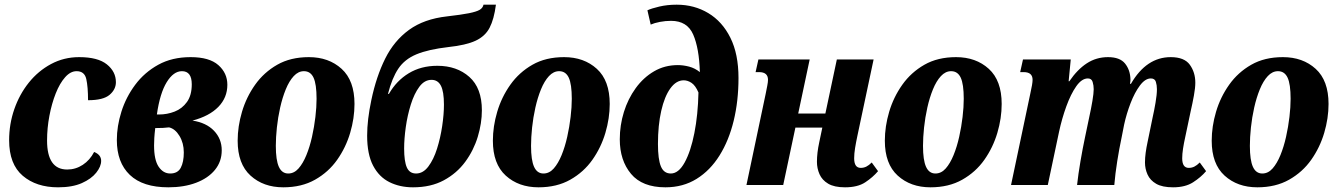

<svg xmlns="http://www.w3.org/2000/svg" viewBox="-20 -790 5718 820"><path d="M228 10Q135 10 77 -39.5Q19 -89 19 -191Q19 -260 41 -323.5Q63 -387 103 -437Q143 -487 198 -516.5Q253 -546 318 -546Q398 -546 436.5 -515Q475 -484 475 -439Q475 -408 448 -385Q421 -362 356 -362Q356 -419 348.5 -452.5Q341 -486 307 -486Q281 -486 258 -460Q235 -434 218 -391Q201 -348 191 -295.5Q181 -243 181 -190Q181 -66 267 -66Q303 -66 333.5 -86Q364 -106 382 -141Q412 -129 412 -103Q412 -79 391 -52.5Q370 -26 329.5 -8Q289 10 228 10Z M699 10Q590 10 534.5 -43Q479 -96 479 -192Q479 -251 498.5 -313Q518 -375 557.5 -428Q597 -481 656 -513.5Q715 -546 794 -546Q874 -546 912.5 -512Q951 -478 951 -428Q951 -373 912.5 -333.5Q874 -294 802 -275Q861 -266 894 -231.5Q927 -197 927 -148Q927 -100 898 -64.5Q869 -29 817.5 -9.5Q766 10 699 10ZM757 -486Q721 -486 692 -439Q663 -392 650 -301H659Q694 -301 726 -313.5Q758 -326 778.5 -354.5Q799 -383 799 -430Q799 -486 757 -486ZM707 -49Q739 -49 752 -73.5Q765 -98 765 -139Q765 -179 746.5 -209.5Q728 -240 702 -246Q680 -243 643 -243Q640 -218 639 -200.5Q638 -183 638 -169Q638 -107 657.5 -78Q677 -49 707 -49Z M1190 10Q1105 10 1050 -40Q995 -90 995 -189Q995 -250 1013.5 -312.5Q1032 -375 1069.5 -428Q1107 -481 1164 -513.5Q1221 -546 1299 -546Q1384 -546 1439 -496Q1494 -446 1494 -346Q1494 -285 1475.5 -222.5Q1457 -160 1420 -107.5Q1383 -55 1325.5 -22.5Q1268 10 1190 10ZM1211 -49Q1236 -49 1255 -70.5Q1274 -92 1288.5 -127.5Q1303 -163 1312.5 -205.5Q1322 -248 1327 -290.5Q1332 -333 1332 -368Q1332 -431 1319 -458.5Q1306 -486 1278 -486Q1254 -486 1234.5 -465Q1215 -444 1200.5 -408.5Q1186 -373 1176.5 -330.5Q1167 -288 1162.5 -245.5Q1158 -203 1158 -167Q1158 -106 1171 -77.5Q1184 -49 1211 -49Z M1744 10Q1688 10 1643.5 -12Q1599 -34 1573.5 -82.5Q1548 -131 1548 -211Q1548 -278 1566 -363Q1587 -463 1625 -539.5Q1663 -616 1727 -662.5Q1791 -709 1889 -720Q1950 -727 1982.5 -733.5Q2015 -740 2028.5 -748Q2042 -756 2045 -770H2098Q2090 -708 2071 -671.5Q2052 -635 2011 -616Q1970 -597 1895 -589Q1809 -579 1758.5 -558Q1708 -537 1681 -496.5Q1654 -456 1637 -389H1641Q1673 -445 1725.5 -477Q1778 -509 1848 -509Q1931 -509 1984.5 -461.5Q2038 -414 2038 -319Q2038 -264 2020.5 -206Q2003 -148 1967 -99Q1931 -50 1875.5 -20Q1820 10 1744 10ZM1757 -49Q1787 -49 1809.5 -79Q1832 -109 1846.5 -155Q1861 -201 1868.5 -251.5Q1876 -302 1876 -343Q1876 -399 1863 -424Q1850 -449 1823 -449Q1793 -449 1771 -419.5Q1749 -390 1734.5 -343.5Q1720 -297 1713 -247Q1706 -197 1706 -156Q1706 -101 1717.5 -75Q1729 -49 1757 -49Z M2280 10Q2195 10 2140 -40Q2085 -90 2085 -189Q2085 -250 2103.5 -312.5Q2122 -375 2159.5 -428Q2197 -481 2254 -513.5Q2311 -546 2389 -546Q2474 -546 2529 -496Q2584 -446 2584 -346Q2584 -285 2565.5 -222.5Q2547 -160 2510 -107.5Q2473 -55 2415.5 -22.5Q2358 10 2280 10ZM2301 -49Q2326 -49 2345 -70.5Q2364 -92 2378.5 -127.5Q2393 -163 2402.5 -205.5Q2412 -248 2417 -290.5Q2422 -333 2422 -368Q2422 -431 2409 -458.5Q2396 -486 2368 -486Q2344 -486 2324.5 -465Q2305 -444 2290.5 -408.5Q2276 -373 2266.5 -330.5Q2257 -288 2252.5 -245.5Q2248 -203 2248 -167Q2248 -106 2261 -77.5Q2274 -49 2301 -49Z M2822 10Q2723 10 2675 -47.5Q2627 -105 2627 -195Q2627 -255 2644.5 -311.5Q2662 -368 2695 -413.5Q2728 -459 2773.5 -485.5Q2819 -512 2875 -512Q2898 -512 2923 -505.5Q2948 -499 2969 -482Q2966 -584 2940.5 -642.5Q2915 -701 2846 -701Q2822 -701 2798.5 -696.5Q2775 -692 2759 -685L2745 -746Q2762 -754 2796 -762Q2830 -770 2870 -770Q2945 -770 3005 -734Q3065 -698 3099.5 -628.5Q3134 -559 3134 -457Q3134 -359 3113.5 -274.5Q3093 -190 3053 -126Q3013 -62 2955 -26Q2897 10 2822 10ZM2845 -49Q2878 -49 2904 -96Q2930 -143 2945.5 -221.5Q2961 -300 2963 -395Q2950 -425 2933.5 -436Q2917 -447 2900 -447Q2868 -447 2843 -412.5Q2818 -378 2804 -316.5Q2790 -255 2790 -175Q2790 -110 2802.5 -79.5Q2815 -49 2845 -49Z M3589 10Q3543 10 3517 -5.5Q3491 -21 3480 -46Q3469 -71 3469 -99Q3469 -137 3479 -183L3492 -245H3377L3325 0H3168L3250 -389Q3254 -409 3257 -424.5Q3260 -440 3260 -449Q3260 -482 3222 -482H3207L3219 -536H3438L3389 -305H3505L3554 -536H3711L3642 -211Q3636 -183 3632 -158.5Q3628 -134 3628 -114Q3628 -73 3656 -73Q3669 -73 3680 -78.5Q3691 -84 3703 -96L3730 -59Q3708 -33 3675.5 -11.5Q3643 10 3589 10Z M3954 10Q3869 10 3814 -40Q3759 -90 3759 -189Q3759 -250 3777.5 -312.5Q3796 -375 3833.5 -428Q3871 -481 3928 -513.5Q3985 -546 4063 -546Q4148 -546 4203 -496Q4258 -446 4258 -346Q4258 -285 4239.5 -222.5Q4221 -160 4184 -107.5Q4147 -55 4089.5 -22.5Q4032 10 3954 10ZM3975 -49Q4000 -49 4019 -70.5Q4038 -92 4052.5 -127.5Q4067 -163 4076.5 -205.5Q4086 -248 4091 -290.5Q4096 -333 4096 -368Q4096 -431 4083 -458.5Q4070 -486 4042 -486Q4018 -486 3998.5 -465Q3979 -444 3964.5 -408.5Q3950 -373 3940.5 -330.5Q3931 -288 3926.5 -245.5Q3922 -203 3922 -167Q3922 -106 3935 -77.5Q3948 -49 3975 -49Z M4990 10Q4944 10 4918 -5Q4892 -20 4881 -44.5Q4870 -69 4870 -96Q4870 -116 4873 -138Q4876 -160 4881 -183L4903 -290Q4909 -316 4915 -351Q4921 -386 4921 -409Q4921 -426 4916.5 -440.5Q4912 -455 4895 -455Q4871 -455 4848.5 -425Q4826 -395 4808.5 -349.5Q4791 -304 4781 -258L4770 -202Q4760 -155 4751.5 -101.5Q4743 -48 4739 0H4580Q4585 -46 4594.5 -101.5Q4604 -157 4614 -204L4632 -290Q4640 -326 4645.5 -359Q4651 -392 4651 -409Q4651 -425 4646.5 -440Q4642 -455 4626 -455Q4600 -455 4576.5 -421.5Q4553 -388 4534 -335.5Q4515 -283 4503 -227L4455 0H4298L4380 -389Q4390 -433 4390 -449Q4390 -482 4352 -482H4337L4349 -536H4553L4544 -443H4547Q4581 -493 4621.5 -519.5Q4662 -546 4712 -546Q4763 -546 4785 -518.5Q4807 -491 4808 -451Q4808 -447 4807.5 -442Q4807 -437 4806 -432H4810Q4876 -546 4980 -546Q5038 -546 5061.5 -513.5Q5085 -481 5085 -437Q5085 -415 5079 -382Q5073 -349 5065 -314L5042 -205Q5036 -178 5032.5 -155Q5029 -132 5029 -114Q5029 -73 5057 -73Q5070 -73 5081 -78.5Q5092 -84 5104 -96L5131 -59Q5109 -33 5075.5 -11.5Q5042 10 4990 10Z M5350 10Q5265 10 5210 -40Q5155 -90 5155 -189Q5155 -250 5173.5 -312.5Q5192 -375 5229.5 -428Q5267 -481 5324 -513.5Q5381 -546 5459 -546Q5544 -546 5599 -496Q5654 -446 5654 -346Q5654 -285 5635.5 -222.5Q5617 -160 5580 -107.5Q5543 -55 5485.5 -22.5Q5428 10 5350 10ZM5371 -49Q5396 -49 5415 -70.5Q5434 -92 5448.5 -127.5Q5463 -163 5472.5 -205.5Q5482 -248 5487 -290.5Q5492 -333 5492 -368Q5492 -431 5479 -458.5Q5466 -486 5438 -486Q5414 -486 5394.5 -465Q5375 -444 5360.5 -408.5Q5346 -373 5336.5 -330.5Q5327 -288 5322.5 -245.5Q5318 -203 5318 -167Q5318 -106 5331 -77.5Q5344 -49 5371 -49Z"/></svg>

Font: Noto Serif Condensed ExtraBold
Style: Italic
Weight: 800
Width: 3
Italic angle: -12°
Designer: Monotype Design Team
Foundry: Monotype Imaging Inc.
Version: Version 2.014; ttfautohint (v1.8.4.7-5d5b)